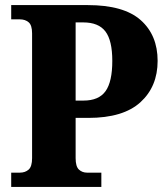

<svg xmlns="http://www.w3.org/2000/svg" viewBox="-20 -734 659 754"><path d="M24 0V-56H58Q79 -56 92.5 -68Q106 -80 106 -113V-603Q106 -635 92.5 -646.5Q79 -658 58 -658H24V-714H325Q466 -714 532.5 -655Q599 -596 599 -495Q599 -394 531.5 -332.5Q464 -271 327 -271H277V-113Q277 -80 290 -68Q303 -56 322 -56H378V0ZM277 -339H308Q368 -339 394.5 -376Q421 -413 421 -495Q421 -575 394 -610.5Q367 -646 307 -646H277Z"/></svg>

Font: Noto Serif SemiCondensed ExtraBold
Style: Regular
Weight: 800
Width: 4
Designer: Monotype Design Team
Foundry: Monotype Imaging Inc.
Version: Version 2.015